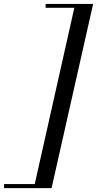

<svg xmlns="http://www.w3.org/2000/svg" viewBox="-116 -800 490 970"><path d="M-95.5 150.5V130H59.5L259.5 -760.5H114.5V-780H354.5L144.5 150.5Z"/></svg>

Font: Bodoni Moda
Style: Italic
Weight: 400
Italic angle: -13°
Designer: Owen Earl
Foundry: indestructible type
Version: Version 2.005